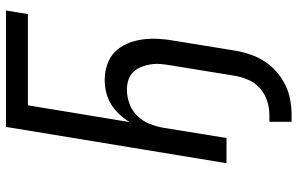

<svg xmlns="http://www.w3.org/2000/svg" viewBox="-196 -579 992 640"><g transform="rotate(-90 300.0 -259.0)"><path d="M236 217H214V143H236Q259 143 282 136Q305 129 324 113Q343 97 353 74.5Q363 52 367 30L402 -185Q405 -202 406.5 -219Q408 -236 405.5 -252.5Q403 -269 397 -284Q391 -299 380 -310.5Q369 -322 353.5 -327Q338 -332 321 -332Q298 -332 274.5 -323.5Q251 -315 233.5 -297Q216 -279 207 -256Q198 -233 194 -210L160 0H76L197 -735H585L573 -662H269L213 -323Q224 -341 239.5 -357.5Q255 -374 273 -385Q291 -396 312 -401Q333 -406 353 -406Q380 -406 405 -397.5Q430 -389 447.5 -371.5Q465 -354 475 -330Q485 -306 488.5 -280Q492 -254 490.5 -227Q489 -200 484 -173L451 30Q447 54 438.5 79Q430 104 415.5 126.5Q401 149 380.5 167Q360 185 336 196.5Q312 208 286.5 212.5Q261 217 236 217Z"/></g></svg>

Font: Iosevka Extended Oblique
Style: Regular
Weight: 400
Width: 7
Italic angle: -9°
Monospace: yes
Designer: Belleve Invis
Foundry: Belleve Invis
Version: Version 32.0.1; ttfautohint (v1.8.4)